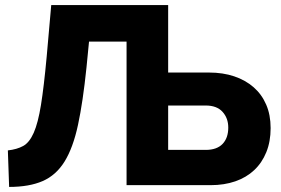

<svg xmlns="http://www.w3.org/2000/svg" viewBox="-20 -730 1108 757"><path d="M11 -137Q47 -141 71.5 -154.5Q96 -168 113 -206.5Q130 -245 141.5 -316Q153 -387 164 -506L182 -710H643V-444H804Q859 -444 903.5 -429Q948 -414 980 -386Q1012 -358 1029.5 -317.5Q1047 -277 1047 -225Q1047 -172 1030 -130Q1013 -88 982 -59Q951 -30 907.5 -15Q864 0 811 0H479V-566H331L321 -464Q307 -328 287.5 -237.5Q268 -147 234.5 -93Q201 -39 148 -16Q95 7 16 7ZM791 -139Q835 -139 857.5 -162.5Q880 -186 880 -227Q880 -264 857.5 -289Q835 -314 791 -314H643V-139Z"/></svg>

Font: Oxford Sans
Style: Regular
Weight: 800
Designer: Matt McInerney, Pablo Impallari, Rodrigo Fuenzalida
Foundry: Matt McInerney, Pablo Impallari, Rodrigo Fuenzalida
Version: Version 3.000g; ttfautohint (v1.5) -l 8 -r 28 -G 28 -x 14 -D